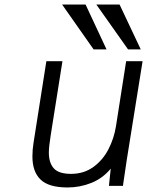

<svg xmlns="http://www.w3.org/2000/svg" viewBox="-20 -820 649 847"><path d="M254 -800H357.5L450 -602H393ZM405 -800H507.5L601 -602H545ZM123 -130Q123 -160 128 -190.5L184.5 -550H255.5L204 -225.5Q195.5 -172.5 195.5 -147Q195.5 -102 217.2 -77.5Q239 -53 293.5 -53Q350 -53 392 -83.5Q434 -114 458.5 -161.8Q483 -209.5 491.5 -262.5L536.5 -550H609L539.5 -116.5L524 -12L522.5 0H460.5L468.5 -76Q433.5 -33.5 383.2 -13.2Q333 7 278 7Q195 7 159 -27.8Q123 -62.5 123 -130Z"/></svg>

Font: JuliaMono Light
Style: Italic
Weight: 300
Italic angle: -9°
Monospace: yes
Designer: cormullion
Foundry: corm
Version: Version 0.054; ttfautohint (v1.8.4)